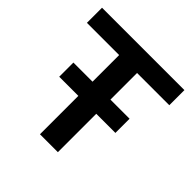

<svg xmlns="http://www.w3.org/2000/svg" viewBox="-182 -860 1015 1015"><g transform="rotate(45 325.5 -352.5)"><path d="M259 0V-592H18V-705H634V-592H393V0ZM116 -287V-393H536V-287Z"/></g></svg>

Font: Nunito Sans 9pt
Style: Bold
Weight: 700
Version: Version 3.101;gftools[0.9.27]